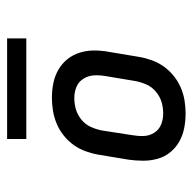

<svg xmlns="http://www.w3.org/2000/svg" viewBox="-21 -712 542 540"><g transform="rotate(90 250.0 -442.0)"><path d="M255 -317Q234 -317 214 -321Q194 -325 176.5 -335Q159 -345 146.5 -360.5Q134 -376 128 -395.5Q122 -415 122 -436Q122 -457 126 -478L140 -562Q143 -580 149.5 -598Q156 -616 167 -631.5Q178 -647 193.5 -659.5Q209 -672 226.5 -679.5Q244 -687 262.5 -690Q281 -693 299 -693Q320 -693 340.5 -689Q361 -685 378.5 -675Q396 -665 408.5 -649.5Q421 -634 426.5 -614.5Q432 -595 432 -574Q432 -553 429 -532L415 -448Q412 -430 405.5 -412Q399 -394 388 -378.5Q377 -363 361.5 -350.5Q346 -338 328 -330.5Q310 -323 291.5 -320Q273 -317 255 -317ZM256 -380Q272 -380 287.5 -384.5Q303 -389 316.5 -400Q330 -411 337 -426.5Q344 -442 347 -458L360 -542Q363 -559 362.5 -575Q362 -591 353.5 -604.5Q345 -618 330.5 -624Q316 -630 299 -630Q283 -630 267.5 -625.5Q252 -621 238.5 -610Q225 -599 218 -583.5Q211 -568 208 -552L194 -468Q191 -451 192 -435Q193 -419 201.5 -405.5Q210 -392 224.5 -386Q239 -380 256 -380ZM371 -191H88V-245H371Z"/></g></svg>

Font: Iosevka Term Curly
Style: Italic
Weight: 400
Italic angle: -9°
Designer: Belleve Invis
Foundry: Belleve Invis
Version: Version 32.3.0